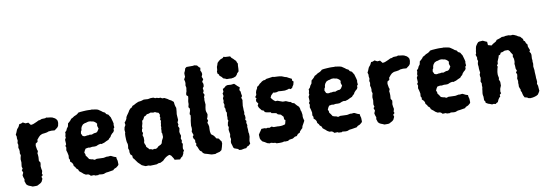

<svg xmlns="http://www.w3.org/2000/svg" viewBox="-57 -1131 4397 1539"><g transform="rotate(-10 2142.0 -362.0)"><path d="M109 17 93 10 82 6 72 1 60 -10 51 -37 54 -51 47 -71 44 -86 53 -106 45 -128 54 -137 49 -157 51 -174 53 -189 51 -214 53 -227 58 -246 53 -264 55 -279 53 -297 49 -308 53 -332 49 -348 54 -366 51 -386 52 -399 47 -416 54 -430 62 -450 66 -458 73 -466 79 -473 90 -495 103 -496 119 -503 140 -492 156 -493 162 -494 180 -472 198 -475 215 -482 231 -489 247 -497 258 -498 273 -504 302 -505 311 -509 320 -507 345 -504 359 -501 380 -490 390 -480 397 -468 398 -450 393 -426 384 -414 368 -402 360 -396 333 -398 310 -396 297 -391 280 -388 263 -386 256 -385 239 -377 226 -365 219 -356 211 -347 209 -329 192 -318 189 -300 194 -269 199 -256 192 -238 194 -227 195 -207 194 -193 193 -177 203 -162 202 -148 199 -133 201 -114 205 -93 199 -72 204 -60 191 -48 196 -31 185 -8 175 1 166 6 147 16 137 17Z M617 17 609 12 583 13 573 3 563 -2 545 -3 528 -13 515 -25 508 -30 496 -40 491 -54 477 -66 472 -77 461 -89 459 -104 452 -116 438 -129 440 -142 433 -155 435 -178 430 -202 424 -223 428 -244 423 -258 431 -270 430 -291 429 -307 438 -324 436 -334 441 -354 440 -366 452 -378 459 -394 470 -408 473 -421 475 -432 489 -444 499 -454 506 -464 520 -471 533 -480 552 -488 563 -495 571 -503 589 -506 617 -508 637 -509H652L673 -508L679 -509L693 -507L718 -503L731 -499L743 -491L755 -483L766 -474L782 -466L790 -453L806 -445L815 -430L821 -421L825 -407L831 -386L835 -368L833 -357L835 -336L827 -327V-311L820 -300L810 -292L798 -279L791 -266L779 -256L772 -247L753 -239L735 -230L711 -223L703 -226L685 -222L666 -214L651 -213L633 -214L615 -211L602 -213L579 -209L570 -195L563 -179L569 -166L570 -153L579 -142L587 -130L592 -122L610 -116L619 -115L634 -108L640 -109L652 -113L677 -112L707 -111L714 -112L734 -116L745 -115L763 -117L769 -116L791 -105L809 -99L810 -86L815 -68L816 -38L811 -30L795 -17L776 -9L767 0L743 4L725 7L707 9L688 16L675 17L647 14L643 18ZM586 -308H595L611 -311L618 -310L629 -313L648 -311L660 -316L671 -319L685 -320L696 -328L701 -336L709 -349L702 -371V-380L705 -388L698 -398L687 -407L676 -413L667 -414L652 -418H636L616 -412L608 -411L592 -404L585 -396L579 -388L574 -376L572 -360L566 -351L563 -334L567 -326L573 -313Z M1119 14 1098 15 1067 16 1051 12 1029 13 1019 9 999 0 988 -11 972 -26 961 -41 949 -58 939 -69 937 -89 924 -101 920 -120 921 -134 915 -152 918 -171V-186L913 -203L911 -221L910 -252L911 -272L914 -280L912 -303L916 -323L926 -340L923 -360L933 -372L942 -387L945 -401L952 -413L960 -424L969 -437L977 -451L989 -464L1004 -472L1006 -480L1023 -487L1039 -496L1060 -505L1083 -508L1106 -515L1140 -513L1162 -517H1184L1199 -510L1210 -511L1227 -506L1240 -507L1254 -499H1271L1294 -487L1308 -477L1322 -470L1340 -455L1343 -430L1346 -418L1351 -404L1349 -377L1346 -354L1347 -336L1348 -322L1349 -306L1341 -288L1345 -268L1339 -259L1348 -240L1342 -211L1344 -198L1350 -178L1344 -155L1350 -141L1346 -121L1353 -112L1348 -86L1347 -73L1353 -57L1345 -45L1343 -33L1332 -13L1319 -4L1310 8L1285 5L1266 3L1261 -9L1245 -34L1232 -43L1219 -39L1202 -30L1187 -18L1174 -5L1150 7L1134 8ZM1104 -108 1124 -111 1134 -109 1147 -116 1157 -126 1168 -131 1178 -136 1187 -145 1191 -160 1194 -168 1203 -185 1206 -193 1205 -222 1201 -230 1203 -246V-261L1206 -271L1205 -285L1208 -297L1209 -311L1213 -325L1207 -331L1212 -349L1209 -361L1213 -372L1205 -390L1189 -395L1177 -401L1164 -399L1142 -403L1125 -397L1110 -395L1100 -386L1086 -380L1080 -369L1074 -358L1064 -350L1062 -328L1058 -315L1055 -303L1056 -291L1051 -283L1048 -266L1054 -252L1047 -235L1053 -216V-202V-192L1049 -175L1053 -161L1058 -153L1059 -142L1062 -136L1076 -123L1079 -116L1097 -113Z M1567 13 1559 11 1534 3 1512 -3 1498 -12 1493 -23 1479 -33 1473 -44 1464 -67 1456 -79 1460 -96 1454 -104 1455 -125 1446 -136 1441 -153 1450 -166 1440 -195 1445 -212V-228L1443 -242L1446 -271L1448 -286L1451 -300L1454 -325L1448 -336L1452 -351L1456 -362L1457 -380L1448 -393L1454 -417V-435L1456 -448L1459 -461L1461 -479L1448 -491L1450 -507L1455 -521L1457 -539L1459 -548L1455 -569L1458 -584V-597L1453 -618L1464 -638L1463 -652V-668L1471 -685L1477 -704L1489 -713H1511H1540L1553 -715L1574 -710L1587 -694L1597 -687L1593 -665L1600 -652L1603 -635L1595 -614L1604 -593L1592 -574L1599 -556L1598 -536L1588 -523L1591 -500L1584 -486L1593 -468L1585 -451L1586 -438L1584 -428L1585 -413L1587 -390L1582 -365L1580 -346L1582 -332L1587 -318L1589 -308L1584 -287L1579 -276L1585 -259L1576 -244L1582 -226L1585 -210L1584 -191V-172L1586 -160L1589 -148L1598 -141L1608 -133L1619 -119L1623 -109L1645 -102L1653 -88L1662 -78L1664 -60L1657 -32L1649 -8L1633 3L1605 10L1596 14Z M1790 -561 1778 -567 1763 -572 1753 -585 1737 -598 1734 -609 1724 -618 1723 -636 1727 -645 1729 -671 1735 -686 1740 -702 1754 -716 1768 -726 1787 -733 1795 -742 1808 -738 1827 -737 1848 -736 1856 -723 1870 -711 1880 -700 1889 -692 1893 -679 1899 -668 1897 -653 1896 -626 1894 -606 1879 -591 1875 -582 1864 -570 1846 -563 1827 -560 1813 -561ZM1808 17 1791 16 1781 6 1753 -4 1746 -12 1741 -31 1735 -50V-61L1740 -82L1736 -101L1740 -122L1737 -138L1734 -159L1739 -179L1734 -194L1739 -219L1745 -230L1740 -243L1742 -258L1741 -274L1744 -296L1738 -309V-330L1732 -343L1736 -362L1731 -381L1735 -394L1733 -415L1741 -432L1737 -454L1746 -465L1745 -489L1757 -495L1773 -509L1788 -513L1816 -511L1841 -514L1851 -505L1864 -492L1881 -478L1874 -457L1882 -443L1883 -428L1887 -406L1878 -394L1885 -374L1883 -362L1881 -344L1879 -328L1880 -306V-292L1882 -275L1879 -259L1883 -248L1884 -229L1879 -214L1887 -204L1883 -189L1888 -169L1885 -157L1887 -134V-111L1890 -99V-74L1887 -62L1883 -41L1885 -19L1870 -5L1857 0L1848 11L1832 12Z M2021 1 2002 -11 1984 -20 1973 -35 1968 -47 1966 -77 1975 -92 1983 -103 1994 -120 2021 -121 2032 -117 2043 -120 2059 -117 2077 -124 2094 -117H2127L2135 -116H2153L2168 -118L2187 -123L2191 -135L2196 -156L2187 -163L2186 -185L2172 -200L2168 -205L2144 -212L2134 -223L2115 -227L2096 -230L2091 -238L2059 -243L2044 -248L2039 -260L2022 -267L2016 -275L2004 -290L1997 -308L2005 -324L1992 -342L1991 -357L1998 -368L1989 -379L2001 -395L2002 -414L2006 -428L2017 -448L2018 -457L2032 -466L2044 -479L2055 -486L2063 -493L2077 -500L2090 -501L2103 -508L2119 -510L2154 -515L2169 -512L2192 -511L2207 -510L2229 -506L2251 -497L2266 -493L2280 -485L2304 -473V-458L2314 -449L2307 -423L2299 -412L2294 -401L2280 -393L2268 -399L2258 -395L2239 -391L2232 -390L2204 -391L2182 -393L2163 -388H2147L2137 -390L2130 -382L2119 -372L2110 -354L2118 -342L2130 -329L2143 -319L2160 -320L2181 -312L2201 -305H2226L2251 -294L2262 -292L2274 -281L2289 -277L2298 -266L2308 -255L2322 -242L2328 -225L2329 -213L2334 -201L2338 -175L2337 -159L2338 -148L2344 -125L2334 -106L2322 -85L2318 -69L2311 -63L2295 -46L2293 -38L2275 -29L2263 -14L2248 -12L2229 0L2216 2L2201 4L2187 12L2164 13L2157 11L2141 15L2121 16L2094 15L2084 9L2070 8L2050 3L2040 6Z M2599 17 2591 12 2565 13 2555 3 2545 -2 2527 -3 2510 -13 2497 -25 2490 -30 2478 -40 2473 -54 2459 -66 2454 -77 2443 -89 2441 -104 2434 -116 2420 -129 2422 -142 2415 -155 2417 -178 2412 -202 2406 -223 2410 -244 2405 -258 2413 -270 2412 -291 2411 -307 2420 -324 2418 -334 2423 -354 2422 -366 2434 -378 2441 -394 2452 -408 2455 -421 2457 -432 2471 -444 2481 -454 2488 -464 2502 -471 2515 -480 2534 -488 2545 -495 2553 -503 2571 -506 2599 -508 2619 -509H2634L2655 -508L2661 -509L2675 -507L2700 -503L2713 -499L2725 -491L2737 -483L2748 -474L2764 -466L2772 -453L2788 -445L2797 -430L2803 -421L2807 -407L2813 -386L2817 -368L2815 -357L2817 -336L2809 -327V-311L2802 -300L2792 -292L2780 -279L2773 -266L2761 -256L2754 -247L2735 -239L2717 -230L2693 -223L2685 -226L2667 -222L2648 -214L2633 -213L2615 -214L2597 -211L2584 -213L2561 -209L2552 -195L2545 -179L2551 -166L2552 -153L2561 -142L2569 -130L2574 -122L2592 -116L2601 -115L2616 -108L2622 -109L2634 -113L2659 -112L2689 -111L2696 -112L2716 -116L2727 -115L2745 -117L2751 -116L2773 -105L2791 -99L2792 -86L2797 -68L2798 -38L2793 -30L2777 -17L2758 -9L2749 0L2725 4L2707 7L2689 9L2670 16L2657 17L2629 14L2625 18ZM2568 -308H2577L2593 -311L2600 -310L2611 -313L2630 -311L2642 -316L2653 -319L2667 -320L2678 -328L2683 -336L2691 -349L2684 -371V-380L2687 -388L2680 -398L2669 -407L2658 -413L2649 -414L2634 -418H2618L2598 -412L2590 -411L2574 -404L2567 -396L2561 -388L2556 -376L2554 -360L2548 -351L2545 -334L2549 -326L2555 -313Z M2972 17 2956 10 2945 6 2935 1 2923 -10 2914 -37 2917 -51 2910 -71 2907 -86 2916 -106 2908 -128 2917 -137 2912 -157 2914 -174 2916 -189 2914 -214 2916 -227 2921 -246 2916 -264 2918 -279 2916 -297 2912 -308 2916 -332 2912 -348 2917 -366 2914 -386 2915 -399 2910 -416 2917 -430 2925 -450 2929 -458 2936 -466 2942 -473 2953 -495 2966 -496 2982 -503 3003 -492 3019 -493 3025 -494 3043 -472 3061 -475 3078 -482 3094 -489 3110 -497 3121 -498 3136 -504 3165 -505 3174 -509 3183 -507 3208 -504 3222 -501 3243 -490 3253 -480 3260 -468 3261 -450 3256 -426 3247 -414 3231 -402 3223 -396 3196 -398 3173 -396 3160 -391 3143 -388 3126 -386 3119 -385 3102 -377 3089 -365 3082 -356 3074 -347 3072 -329 3055 -318 3052 -300 3057 -269 3062 -256 3055 -238 3057 -227 3058 -207 3057 -193 3056 -177 3066 -162 3065 -148 3062 -133 3064 -114 3068 -93 3062 -72 3067 -60 3054 -48 3059 -31 3048 -8 3038 1 3029 6 3010 16 3000 17Z M3480 17 3472 12 3446 13 3436 3 3426 -2 3408 -3 3391 -13 3378 -25 3371 -30 3359 -40 3354 -54 3340 -66 3335 -77 3324 -89 3322 -104 3315 -116 3301 -129 3303 -142 3296 -155 3298 -178 3293 -202 3287 -223 3291 -244 3286 -258 3294 -270 3293 -291 3292 -307 3301 -324 3299 -334 3304 -354 3303 -366 3315 -378 3322 -394 3333 -408 3336 -421 3338 -432 3352 -444 3362 -454 3369 -464 3383 -471 3396 -480 3415 -488 3426 -495 3434 -503 3452 -506 3480 -508 3500 -509H3515L3536 -508L3542 -509L3556 -507L3581 -503L3594 -499L3606 -491L3618 -483L3629 -474L3645 -466L3653 -453L3669 -445L3678 -430L3684 -421L3688 -407L3694 -386L3698 -368L3696 -357L3698 -336L3690 -327V-311L3683 -300L3673 -292L3661 -279L3654 -266L3642 -256L3635 -247L3616 -239L3598 -230L3574 -223L3566 -226L3548 -222L3529 -214L3514 -213L3496 -214L3478 -211L3465 -213L3442 -209L3433 -195L3426 -179L3432 -166L3433 -153L3442 -142L3450 -130L3455 -122L3473 -116L3482 -115L3497 -108L3503 -109L3515 -113L3540 -112L3570 -111L3577 -112L3597 -116L3608 -115L3626 -117L3632 -116L3654 -105L3672 -99L3673 -86L3678 -68L3679 -38L3674 -30L3658 -17L3639 -9L3630 0L3606 4L3588 7L3570 9L3551 16L3538 17L3510 14L3506 18ZM3449 -308H3458L3474 -311L3481 -310L3492 -313L3511 -311L3523 -316L3534 -319L3548 -320L3559 -328L3564 -336L3572 -349L3565 -371V-380L3568 -388L3561 -398L3550 -407L3539 -413L3530 -414L3515 -418H3499L3479 -412L3471 -411L3455 -404L3448 -396L3442 -388L3437 -376L3435 -360L3429 -351L3426 -334L3430 -326L3436 -313Z M3816 -492 3826 -503 3835 -506 3864 -508 3885 -498 3897 -493 3899 -466 3927 -458 3941 -469 3952 -475 3967 -484 3975 -495 3992 -500 4004 -504 4019 -511H4038L4049 -514L4074 -515L4094 -511L4106 -513L4118 -510L4140 -500L4148 -494L4165 -487L4176 -474L4184 -466L4187 -450L4196 -445L4202 -428L4212 -416V-399L4216 -388L4224 -368L4217 -356L4226 -343L4229 -329L4227 -299L4229 -284L4228 -273L4230 -256L4227 -234L4229 -218L4231 -205V-187L4232 -172L4233 -154V-139L4235 -124L4236 -107L4232 -93L4238 -75L4239 -58L4241 -34L4234 -21L4224 -6L4212 1L4198 6L4181 10L4160 12L4142 8L4136 2L4116 -2L4107 -20L4103 -35L4101 -46L4094 -60L4095 -70L4089 -83L4085 -97L4086 -110L4085 -125L4087 -140L4083 -162L4087 -177L4089 -194L4082 -211L4092 -224L4085 -241L4084 -266L4082 -281L4086 -296V-310L4085 -323L4079 -340L4082 -356L4067 -379L4063 -388L4051 -399H4023L4004 -391L3990 -389L3981 -373L3970 -370L3965 -353L3958 -337L3952 -322L3951 -305L3942 -293L3946 -282L3941 -266L3936 -240L3935 -222L3936 -211L3940 -191L3937 -179L3945 -159V-139V-128L3936 -107L3934 -97L3932 -80L3936 -68L3923 -57L3924 -42L3915 -35L3906 -21L3897 -1L3891 0L3877 10L3864 6L3849 8L3832 1L3819 -3L3800 -14L3801 -22L3792 -36V-65L3789 -80V-94L3792 -115L3793 -127L3796 -140L3795 -158L3797 -171L3790 -189L3793 -202L3796 -218L3793 -231V-246L3799 -259L3796 -281L3795 -293V-309L3793 -326L3794 -338L3799 -354L3794 -369L3796 -383L3788 -406L3794 -417L3795 -433L3798 -447L3800 -460L3804 -474Z"/></g></svg>

Font: Winky Rough SemiBold
Style: Regular
Weight: 600
Designer: Simon Atzbach
Foundry: typofactur
Version: Version 1.206; ttfautohint (v1.8.4.7-5d5b)